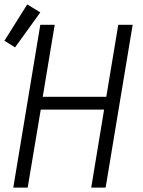

<svg xmlns="http://www.w3.org/2000/svg" viewBox="-25 -847 645 867"><path d="M35 0 157 -735H222L168 -410H455L509 -735H574L452 0H387L445 -352H159L100 0ZM43 -633 -5 -663 98 -827 157 -791Z"/></svg>

Font: Iosevka Curly LtExObl
Style: Regular
Weight: 300
Width: 7
Italic angle: -9°
Monospace: yes
Designer: Belleve Invis
Foundry: Belleve Invis
Version: Version 11.1.0; ttfautohint (v1.8.3)